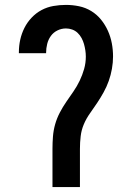

<svg xmlns="http://www.w3.org/2000/svg" viewBox="-20 -763 540 783"><path d="M194 0V-156Q194 -181 196 -206.5Q198 -232 205 -256.5Q212 -281 224 -304Q236 -327 250.5 -348Q265 -369 279.5 -390Q294 -411 305 -434Q316 -457 323 -481.5Q330 -506 330 -532Q330 -545 328 -558Q326 -571 322.5 -583.5Q319 -596 312.5 -608Q306 -620 296.5 -629Q287 -638 274.5 -642.5Q262 -647 249 -647Q231 -647 214.5 -639Q198 -631 187.5 -616.5Q177 -602 172.5 -584Q168 -566 168 -548V-546H57V-550Q57 -576 62.5 -601Q68 -626 79.5 -649Q91 -672 109 -691Q127 -710 149.5 -722Q172 -734 197.5 -738.5Q223 -743 249 -743Q276 -743 302.5 -737.5Q329 -732 352 -718Q375 -704 392 -683Q409 -662 420 -637.5Q431 -613 436 -586.5Q441 -560 441 -533Q441 -508 436.5 -482.5Q432 -457 423.5 -433Q415 -409 402.5 -386.5Q390 -364 376 -343Q362 -322 347 -301Q332 -280 322 -256.5Q312 -233 309 -207.5Q306 -182 306 -156V0Z"/></svg>

Font: Moesevka
Style: Bold
Weight: 700
Monospace: yes
Designer: Belleve Invis
Foundry: Belleve Invis
Version: Version 32.5.0; ttfautohint (v1.8.4)